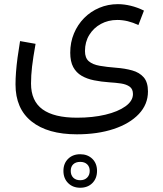

<svg xmlns="http://www.w3.org/2000/svg" viewBox="-20 -421 778 916"><path d="M666.8 -370.4Q635 -386 603.3 -393.6Q571.7 -401.2 542.4 -401.2Q495.1 -401.2 453.8 -383.7Q412.4 -366.3 381.4 -334.9Q350.5 -303.6 332.8 -261.3Q315.1 -219.1 315.1 -169.5Q315.1 -127.4 329.4 -100.9Q343.7 -74.5 369.2 -59.6Q394.7 -44.7 428.5 -37.9Q462.4 -31 501.5 -28.3Q531.8 -26.5 557.4 -22.7Q583.1 -18.8 598.7 -7.5Q614.3 3.7 614.3 27.7Q614.3 60.5 578.7 86.1Q543.1 111.8 482.6 126.2Q422.2 140.5 347.3 140.5Q238 140.5 183 100.7Q128 60.8 128 -22.4Q128 -60.7 132.9 -103.1Q137.8 -145.4 149.7 -211.9L75.7 -225Q68.7 -183 63.7 -146Q58.8 -109.1 56.4 -77.3Q54 -45.5 54 -18.3Q54 97.5 130.8 158.6Q207.5 219.8 346.9 219.8Q445.8 219.8 522.3 194.4Q598.7 169.1 642.3 123Q685.9 76.9 685.9 15.5Q685.9 -28.8 665.6 -52.1Q645.2 -75.4 610.7 -85Q576.1 -94.7 533.9 -97.8Q488.7 -101.3 455.4 -107.2Q422 -113.1 403.7 -128.8Q385.4 -144.5 385.4 -177.5Q385.4 -221 405.9 -254.3Q426.4 -287.7 461.3 -306.8Q496.3 -325.8 539.3 -325.8Q589.4 -325.8 640.3 -301.5ZM362.7 351.3Q383.7 351.3 395.8 362.9Q408 374.5 408 394.3Q408 414.2 395.6 426.5Q383.2 438.8 362.7 438.8Q341.9 438.8 329.7 426.8Q317.5 414.7 317.5 394.3Q317.5 374 329.5 362.7Q341.6 351.3 362.7 351.3ZM362.7 314.8Q327.2 314.8 304.9 336.8Q282.6 358.8 282.6 394.3Q282.6 429.9 304.9 452.3Q327.2 474.7 362.7 474.7Q398.7 474.7 420.8 452.3Q442.9 429.9 442.9 394.3Q442.9 358.5 420.4 336.6Q397.9 314.8 362.7 314.8Z"/></svg>

Font: Estedad-FD VF
Style: Regular
Weight: 100
Designer: Amin Abedi
Version: Version 7.3